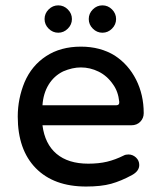

<svg xmlns="http://www.w3.org/2000/svg" viewBox="-20 -682 593 713"><path d="M145.5 -611.3Q145.5 -631.8 160.6 -647Q175.8 -662.1 196.3 -662.1Q216.8 -662.1 231.9 -647Q247.1 -631.8 247.1 -611.3Q247.1 -590.8 231.9 -575.7Q216.8 -560.5 196.3 -560.5Q175.8 -560.5 160.6 -575.7Q145.5 -590.8 145.5 -611.3ZM309.6 -611.3Q309.6 -631.8 324.7 -647Q339.8 -662.1 360.4 -662.1Q380.9 -662.1 396 -647Q411.1 -631.8 411.1 -611.3Q411.1 -590.8 396 -575.7Q380.9 -560.5 360.4 -560.5Q339.8 -560.5 324.7 -575.7Q309.6 -590.8 309.6 -611.3ZM45.9 -249Q45.9 -315.4 71.3 -377Q97.7 -438.5 151.4 -473.6Q205.1 -508.8 280.3 -508.8Q352.5 -508.8 406.2 -475.6Q457 -442.4 485.4 -386.2Q513.7 -330.1 513.7 -261.7Q513.7 -243.2 501 -230Q488.3 -216.8 467.8 -216.8H137.7Q146.5 -147.5 189.9 -110.8Q233.4 -74.2 307.6 -74.2Q346.7 -74.2 377.4 -81.5Q408.2 -88.9 439.5 -104.5Q446.3 -108.4 457 -108.4Q472.7 -108.4 484.9 -97.2Q497.1 -85.9 497.1 -69.3Q497.1 -46.9 470.7 -32.2Q429.7 -9.8 392.6 0.5Q355.5 10.7 299.8 10.7Q179.7 10.7 112.8 -57.6Q45.9 -126 45.9 -249ZM422.9 -303.7Q418.9 -342.8 399.4 -369.1Q377.9 -400.4 346.2 -416Q314.5 -431.6 280.3 -431.6Q249 -431.6 214.8 -417Q180.7 -400.4 160.6 -367.7Q140.6 -335 137.7 -291H411.1Q423.8 -291 422.9 -303.7Z"/></svg>

Font: YuPearl-Regular
Style: Regular
Weight: 400
Designer: Max Yao
Foundry: Max-Everyday
Version: Version 1.011; ttfautohint (v1.8.3)